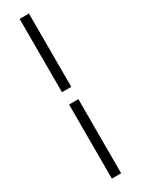

<svg xmlns="http://www.w3.org/2000/svg" viewBox="-261 -771 763 1041"><g transform="rotate(-30 120.5 -250.0)"><path d="M91.6 -290.9V-750H149.8V-290.9ZM91.6 250V-213.9H149.8V250Z"/></g></svg>

Font: Source Sans Variable
Style: Regular
Weight: 200
Designer: Paul D. Hunt
Foundry: Adobe Systems Incorporated
Version: Version 3.006;hotconv 1.0.111;makeotfexe 2.5.65597